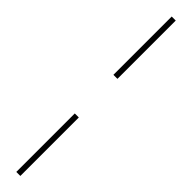

<svg xmlns="http://www.w3.org/2000/svg" viewBox="-316 -674 755 755"><g transform="rotate(45 62.0 -296.0)"><path d="M73.2 -188.5V136.7H50.8V-188.5ZM73.2 -403.3H50.8V-727.5H73.2Z"/></g></svg>

Font: Intratopia Thin
Style: Regular
Weight: 100
Designer: Rasmus Andersson
Foundry: rsms
Version: Version 3.000;Glyphs 3.2.3 (3260)